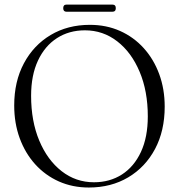

<svg xmlns="http://www.w3.org/2000/svg" viewBox="-20 -824 800 858"><path d="M381.5 -713Q455 -713 516.2 -685.8Q577.5 -658.5 622.2 -609Q667 -559.5 691.5 -492.8Q716 -426 716 -347.5Q716 -239.5 672.8 -158.2Q629.5 -77 553 -31.5Q476.5 14 377 14Q304 14 243 -13.2Q182 -40.5 137.2 -90Q92.5 -139.5 68 -206.5Q43.5 -273.5 43.5 -352.5Q43.5 -460 86.8 -541Q130 -622 206.2 -667.5Q282.5 -713 381.5 -713ZM640.5 -304Q640.5 -416.5 604 -503.2Q567.5 -590 504 -639.2Q440.5 -688.5 359.5 -688.5Q289 -688.5 234.8 -653.8Q180.5 -619 149.8 -553.5Q119 -488 119 -396Q119 -282.5 155.5 -195.5Q192 -108.5 255.5 -59Q319 -9.5 400 -9.5Q470.5 -9.5 524.8 -44.2Q579 -79 609.8 -145Q640.5 -211 640.5 -304ZM262.5 -787.5Q262.5 -803.5 277.5 -803.5H482Q497.5 -803.5 497.5 -787.5Q497.5 -771.5 482 -771.5H277.5Q262.5 -771.5 262.5 -787.5Z"/></svg>

Font: Fraunces 72pt Light
Style: Regular
Weight: 300
Version: Version 1.000;[0bf87f6ff]